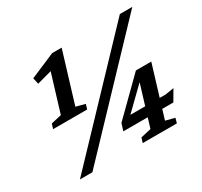

<svg xmlns="http://www.w3.org/2000/svg" viewBox="-144 -893 1145 1087"><g transform="rotate(-30 428.0 -349.0)"><path d="M177 -369.5 267.5 -666 286 -623 155 -587.5 146 -628 310 -698H372L272 -369.5L331.5 -354L322 -322.5H99.5L109 -354ZM88.5 0 752.5 -698H834L170 0ZM667.5 -344H693.5L489.5 -145.5L484.5 -174H749.5L805.5 -183L764.5 -113H437.5L452 -159.5L671.5 -376H772L672 -47.5L731.5 -32L722.5 -0.5H499.5L509 -32L577 -47.5Z"/></g></svg>

Font: Newsreader 9pt Medium
Style: Italic
Weight: 500
Italic angle: -17°
Designer: Hugues Gentile
Foundry: Production Type
Version: Version 1.003